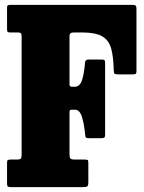

<svg xmlns="http://www.w3.org/2000/svg" viewBox="-20 -770 592 790"><path d="M51.5 -636.5H21Q13 -636.5 11 -639.5Q9 -642.5 9 -651V-738Q9 -746 12 -748Q15 -750 23 -750H525Q536 -750 538.8 -746.2Q541.5 -742.5 541.5 -731.5V-478Q541.5 -468 538 -466Q534.5 -464 524.5 -464H467.5Q455.5 -464 452 -466.2Q448.5 -468.5 448 -480Q447 -535.5 437.5 -570Q428 -604.5 400.5 -620.5Q373 -636.5 317 -636.5H286Q275 -636.5 270.5 -633.5Q266 -630.5 266 -619.5V-423.5Q266 -413 275 -413H287.5Q309 -413 317.8 -441.2Q326.5 -469.5 330 -513Q331 -525 344 -525H399.5Q408 -525 410.2 -522Q412.5 -519 412.5 -511V-216Q412.5 -207.5 409.8 -204.5Q407 -201.5 398 -201.5H347Q337.5 -201.5 334.5 -203.5Q331.5 -205.5 330.5 -214.5Q326.5 -259 317.2 -288.8Q308 -318.5 289 -318.5H275Q269 -318.5 267.5 -315.8Q266 -313 266 -309V-136Q266 -122 269.8 -117.8Q273.5 -113.5 288.5 -113.5H326.5Q338.5 -113.5 341 -111.5Q343.5 -109.5 343.5 -97.5V-21Q343.5 -7 339.5 -3.5Q335.5 0 322 0H27Q16 0 12.5 -2.2Q9 -4.5 9 -15.5V-100.5Q9 -110 12.8 -111.8Q16.5 -113.5 26.5 -113.5H49.5Q62.5 -113.5 65.8 -117.5Q69 -121.5 69 -135V-619.5Q69 -630.5 65.5 -633.5Q62 -636.5 51.5 -636.5Z"/></svg>

Font: Besley* Condensed Heavy
Style: Regular
Weight: 800
Width: 3
Designer: Owen Earl
Foundry: indestructible type*
Version: Version 3.000; ttfautohint (v1.8.3)